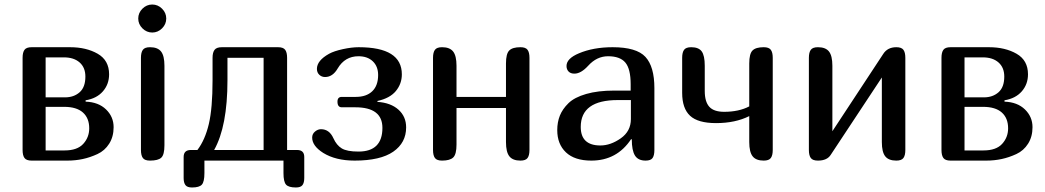

<svg xmlns="http://www.w3.org/2000/svg" viewBox="-20 -711 4627 850"><path d="M80 -455Q80 -479 88.5 -490.5Q97 -502 120 -502H290Q362 -502 412.5 -473Q463 -444 463 -382Q463 -338 435.5 -306.5Q408 -275 359 -267V-261Q416 -259 449.5 -226.5Q483 -194 483 -148Q483 -106 463.5 -75Q444 -44 411.5 -29Q379 -14 346.5 -7Q314 0 278 0H120Q97 0 88.5 -11.5Q80 -23 80 -47ZM268 -280Q307 -280 332.5 -302.5Q358 -325 358 -372Q358 -412 332.5 -434.5Q307 -457 263 -457H182V-280ZM182 -45H266Q322 -45 348.5 -74Q375 -103 375 -143Q375 -188 347 -213Q319 -238 264 -238H182Z M610.5 -585.5Q592 -604 592 -629Q592 -654 610.5 -672.5Q629 -691 654 -691Q679 -691 697.5 -672.5Q716 -654 716 -629Q716 -604 697.5 -585.5Q679 -567 654 -567Q629 -567 610.5 -585.5ZM708 -68Q708 -26 694 -13Q680 0 644 0Q621 0 612.5 -11.5Q604 -23 604 -47V-455Q604 -479 612.5 -490.5Q621 -502 644 -502Q678 -502 693 -483Q708 -464 708 -420Z M854 -47Q888 -92 904.5 -162Q921 -232 921 -356V-455Q921 -479 930 -490.5Q939 -502 962 -502H1211Q1234 -502 1242.5 -490.5Q1251 -479 1251 -455V-47H1295Q1327 -47 1327 -16V77Q1327 98 1319 108.5Q1311 119 1290 119Q1258 119 1246.5 106.5Q1235 94 1235 55V0H885V55Q885 94 873.5 106.5Q862 119 830 119Q809 119 801 108.5Q793 98 793 77V-16Q793 -47 825 -47ZM1147 -47V-455H987V-356Q987 -152 928 -47Z M1456 -99Q1470 -68 1493 -54Q1516 -40 1567 -40Q1673 -40 1673 -145Q1673 -236 1553 -236H1493Q1474 -236 1474 -261Q1474 -282 1493 -282H1555Q1602 -282 1628 -307Q1654 -332 1654 -379Q1654 -417 1630.5 -439.5Q1607 -462 1567 -462Q1507 -462 1475 -408Q1453 -370 1419 -370Q1404 -370 1393.5 -380Q1383 -390 1383 -406Q1383 -443 1437 -473Q1459 -485 1498 -493.5Q1537 -502 1568 -502Q1759 -502 1759 -382Q1759 -340 1732.5 -308Q1706 -276 1651 -264V-260Q1710 -256 1744 -225.5Q1778 -195 1778 -147Q1778 -79 1721 -39.5Q1664 0 1550 0Q1466 0 1411 -34Q1362 -65 1362 -102Q1362 -118 1374.5 -128.5Q1387 -139 1401 -139Q1438 -139 1456 -99Z M2324 -47Q2324 -23 2315.5 -11.5Q2307 0 2284 0Q2250 0 2235 -19Q2220 -38 2220 -82V-233H2001V-71Q2001 -28 1986.5 -14Q1972 0 1937 0Q1914 0 1905.5 -11.5Q1897 -23 1897 -47V-455Q1897 -479 1905.5 -490.5Q1914 -502 1937 -502Q1971 -502 1986 -483Q2001 -464 2001 -420V-282H2220V-430Q2220 -473 2234.5 -487.5Q2249 -502 2284 -502Q2307 -502 2315.5 -490.5Q2324 -479 2324 -455Z M2774 -95Q2711 0 2598 0Q2524 0 2485.5 -36.5Q2447 -73 2447 -135Q2447 -170 2458.5 -199Q2470 -228 2496.5 -254Q2523 -280 2575 -295Q2627 -310 2699 -310H2772V-338Q2772 -406 2748.5 -434Q2725 -462 2672 -462Q2622 -462 2584 -420Q2552 -385 2523 -385Q2506 -385 2497 -394.5Q2488 -404 2488 -419Q2488 -452 2543 -475Q2607 -502 2692 -502Q2798 -502 2837.5 -459Q2877 -416 2877 -321V-47Q2877 -23 2869 -11.5Q2861 0 2838 0Q2805 0 2791 -22.5Q2777 -45 2777 -94ZM2715 -268Q2551 -268 2551 -149Q2551 -67 2638 -67Q2683 -67 2728 -98.5Q2773 -130 2773 -184V-268Z M3100 -308Q3100 -261 3120 -238.5Q3140 -216 3186 -216Q3251 -216 3297 -240V-430Q3297 -473 3311.5 -487.5Q3326 -502 3361 -502Q3384 -502 3392.5 -490.5Q3401 -479 3401 -455V-47Q3401 -23 3392.5 -11.5Q3384 0 3361 0Q3327 0 3312 -19Q3297 -38 3297 -82V-197Q3235 -166 3150 -166Q3070 -166 3035 -198.5Q3000 -231 3000 -300V-455Q3000 -479 3008.5 -490.5Q3017 -502 3040 -502Q3073 -502 3086.5 -483.5Q3100 -465 3100 -420Z M3988 -47Q3988 -23 3979.5 -11.5Q3971 0 3948 0Q3914 0 3899 -19Q3884 -38 3884 -82V-368L3658 -26Q3642 0 3601 0Q3578 0 3569.5 -11.5Q3561 -23 3561 -47V-455Q3561 -479 3569.5 -490.5Q3578 -502 3601 -502Q3635 -502 3650 -483Q3665 -464 3665 -420V-130L3890 -472Q3909 -502 3948 -502Q3971 -502 3979.5 -490.5Q3988 -479 3988 -455Z M4148 -455Q4148 -479 4156.5 -490.5Q4165 -502 4188 -502H4358Q4430 -502 4480.5 -473Q4531 -444 4531 -382Q4531 -338 4503.5 -306.5Q4476 -275 4427 -267V-261Q4484 -259 4517.5 -226.5Q4551 -194 4551 -148Q4551 -106 4531.5 -75Q4512 -44 4479.5 -29Q4447 -14 4414.5 -7Q4382 0 4346 0H4188Q4165 0 4156.5 -11.5Q4148 -23 4148 -47ZM4336 -280Q4375 -280 4400.5 -302.5Q4426 -325 4426 -372Q4426 -412 4400.5 -434.5Q4375 -457 4331 -457H4250V-280ZM4250 -45H4334Q4390 -45 4416.5 -74Q4443 -103 4443 -143Q4443 -188 4415 -213Q4387 -238 4332 -238H4250Z"/></svg>

Font: Marmelad
Style: Regular
Weight: 400
Designer: Manvel Shmavonyan
Foundry: Cyreal
Version: Version 1.001;PS 001.001;hotconv 1.0.88;makeotf.lib2.5.64775